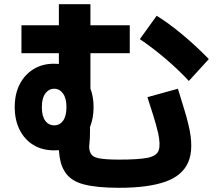

<svg xmlns="http://www.w3.org/2000/svg" viewBox="-20 -828 1040 913"><path d="M238 -113Q181 -113 139 -138.5Q97 -164 73.5 -210.5Q50 -257 50 -319Q50 -381 73.5 -427Q97 -473 139 -499Q181 -525 237 -525Q249 -525 260 -524V-575H82V-708H260V-808H410V-708H597V-575H410V-407Q425 -367 425 -319Q425 -266 408 -224V-205Q408 -166 405 -143Q402 -120 409 -104Q417 -82 449 -75.5Q481 -69 546 -69Q637 -69 681 -77.5Q725 -86 734.5 -113Q744 -140 732 -195Q723 -234 708.5 -280Q694 -326 681 -366L826 -406Q838 -365 853 -318Q868 -271 877 -231Q903 -121 875 -56.5Q847 8 765 36.5Q683 65 546 65Q440 65 377.5 48.5Q315 32 288 -12Q275 -32 268.5 -57.5Q262 -83 260 -114Q249 -113 238 -113ZM878 -443Q831 -494 771 -545.5Q711 -597 645 -642L725 -753Q778 -721 845 -665.5Q912 -610 973 -547ZM238 -232Q264 -232 280 -254Q296 -276 296 -319Q296 -361 279.5 -383.5Q263 -406 238 -406Q212 -406 195.5 -383.5Q179 -361 179 -319Q179 -276 195 -254Q211 -232 238 -232Z"/></svg>

Font: Murecho
Style: Bold
Weight: 700
Designer: Neil Summerour
Foundry: Positype
Version: Version 1.010; ttfautohint (v1.8.3)